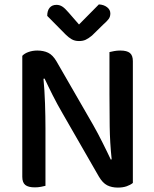

<svg xmlns="http://www.w3.org/2000/svg" viewBox="-20 -843 699 870"><path d="M582 -14Q571 -5 554 1Q537 7 514 7Q486 7 465.5 -3.5Q445 -14 428 -43L263 -330Q252 -349 240.5 -370Q229 -391 218.5 -412Q208 -433 198.5 -452.5Q189 -472 182 -487L177 -486Q182 -434 184 -374.5Q186 -315 186 -262V-1Q179 1 165.5 3.5Q152 6 138 6Q108 6 94.5 -5Q81 -16 81 -42V-590Q91 -601 109.5 -607.5Q128 -614 149 -614Q177 -614 198 -604Q219 -594 236 -565L402 -277Q413 -258 424 -237Q435 -216 445.5 -195Q456 -174 465.5 -154.5Q475 -135 482 -120L486 -121Q478 -197 477 -271.5Q476 -346 476 -417V-607Q484 -609 497 -611.5Q510 -614 525 -614Q555 -614 568.5 -603Q582 -592 582 -566ZM428 -823Q450 -822 465 -810.5Q480 -799 480 -782Q480 -767 472 -756.5Q464 -746 448 -732L397 -682Q380 -668 367.5 -662.5Q355 -657 338 -657Q319 -657 305 -665Q291 -673 277 -687L194 -771Q194 -795 205 -808Q216 -821 236 -821Q250 -821 262 -813.5Q274 -806 291 -786L338 -732Z"/></svg>

Font: Baloo Tammudu 2 Medium
Style: Regular
Weight: 500
Designer: Maithili Shingre, Omkar Shende and Ek Type
Foundry: Ek Type
Version: Version 1.640;hotconv 1.0.111;makeotfexe 2.5.65597; ttfautoh